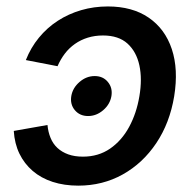

<svg xmlns="http://www.w3.org/2000/svg" viewBox="-20 -567 606 598"><path d="M254.4 -205.6Q228.5 -205.6 213.1 -223.9Q197.8 -242.2 202.1 -268.1Q206.5 -293.5 227.8 -311.8Q249 -330.1 274.9 -330.1Q300.8 -330.1 315.9 -311.8Q331.1 -293.5 327.1 -268.1Q322.8 -242.2 301.5 -223.9Q280.3 -205.6 254.4 -205.6ZM223.6 11.2Q180.2 11.2 144 -0.5Q107.9 -12.2 81.8 -34.7Q55.7 -57.1 40.5 -88.4Q25.4 -119.6 22.9 -159.2L127.9 -177.7Q129.9 -155.8 137.5 -137.5Q145 -119.1 158.9 -106.2Q172.9 -93.3 192.6 -86.2Q212.4 -79.1 238.3 -79.1Q286.6 -79.1 323 -104.2Q359.4 -129.4 382.3 -171.9Q405.3 -214.4 414.1 -267.1Q423.3 -320.8 414.1 -363.5Q404.8 -406.2 377 -431.4Q349.1 -456.5 300.8 -456.5Q275.4 -456.5 253.4 -449.7Q231.4 -442.9 213.4 -430.2Q195.3 -417.5 181.9 -399.9Q168.5 -382.3 159.2 -360.8L60.5 -379.9Q75.7 -418.5 101.1 -449.5Q126.5 -480.5 159.9 -502.2Q193.4 -523.9 232.9 -535.4Q272.5 -546.9 315.9 -546.9Q392.1 -546.9 443.1 -512Q494.1 -477.1 515.1 -414.1Q536.1 -351.1 522.5 -267.1Q508.8 -184.1 466.8 -121.3Q424.8 -58.6 362.3 -23.7Q299.8 11.2 223.6 11.2Z"/></svg>

Font: Inter 18pt Medium
Style: Italic
Weight: 500
Italic angle: -9.3988°
Designer: Rasmus Andersson
Foundry: rsms
Version: Version 4.001;git-66647c0bb